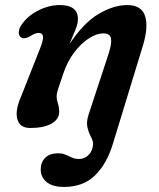

<svg xmlns="http://www.w3.org/2000/svg" viewBox="-20 -494 628 759"><path d="M425.5 77Q401 156 354.5 200.5Q308 245 233 245Q188 245 164.5 225.8Q141 206.5 141 175Q141 147.5 158.8 129.8Q176.5 112 209 112Q226.5 112 239.2 117.5Q252 123 264.2 128.8Q276.5 134.5 293 134.5Q314 134.5 330 118.8Q346 103 348 76.5Q348.5 63.5 339.8 47.5Q331 31.5 325.8 10Q320.5 -11.5 330.5 -42L409 -280.5Q422.5 -322 418.8 -342Q415 -362 388 -362Q362 -362 331.5 -342.5Q301 -323 273.5 -287Q246 -251 229.5 -201Q215.5 -160.5 209.8 -142.8Q204 -125 204 -112.5Q204 -99 209 -84.2Q214 -69.5 214 -51.5Q214 -22.5 183.2 -5.2Q152.5 12 99.5 12Q59 12 48.8 -22Q38.5 -56 63.5 -113L135.5 -295Q152 -334.5 150.2 -349.2Q148.5 -364 132 -364Q120 -364 98.5 -350.5Q76 -338 64 -345.5Q54.5 -351.5 54.2 -365.2Q54 -379 64.5 -395Q88 -430.5 130.5 -452.2Q173 -474 216 -474Q288 -474 288 -419Q288 -400 278.2 -376.2Q268.5 -352.5 254.5 -319.5Q310.5 -404 370 -439Q429.5 -474 483 -474Q539 -474 553.2 -431.5Q567.5 -389 545.5 -315.5Z"/></svg>

Font: Fraunces 9pt SuperSoft SemiBold
Style: Italic
Weight: 600
Italic angle: -16°
Version: Version 1.000;[0bf87f6ff]